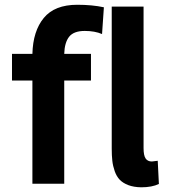

<svg xmlns="http://www.w3.org/2000/svg" viewBox="-20 -778 734 813"><path d="M117.2 -549.8Q119.6 -646.5 165.5 -702.1Q211.4 -757.8 307.1 -757.8Q370.6 -757.8 419.9 -747.1L412.1 -633.8Q381.8 -647 338.9 -647Q292.5 -647 272.9 -622.6Q253.4 -598.1 252 -549.8H365.2V-437H252V0H117.2V-437H30.8V-549.8ZM647.9 -97.2 652.8 1Q623.5 15.1 578.1 15.1Q546.4 14.6 523.4 5.9Q500.5 -2.9 487.1 -16.8Q473.6 -30.8 465.8 -53Q458 -75.2 455.6 -97.2Q453.1 -119.1 453.1 -148.9V-750H587.9V-150.9Q587.9 -120.1 596.4 -107.2Q605 -94.2 623 -94.2Q624.5 -94.2 647.9 -97.2Z"/></svg>

Font: Stilu SemiBold
Style: Regular
Weight: 600
Designer: Genilson Lima Santos
Foundry: Genilson Lima Santos
Version: Version 1.200;PS 001.200;hotconv 1.0.88;makeotf.lib2.5.64775